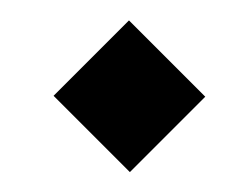

<svg xmlns="http://www.w3.org/2000/svg" viewBox="-20 -432 224 191"><path d="M109.2 -260.8 33.3 -336.7 108.3 -411.7 184.2 -335.8Z"/></svg>

Font: Manufacturing Consent
Style: Regular
Weight: 400
Version: Version 3.000; ttfautohint (v1.8.4.7-5d5b)